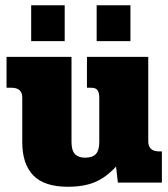

<svg xmlns="http://www.w3.org/2000/svg" viewBox="-20 -697 643 733"><path d="M99 -677H227V-540H99ZM349 -677H478V-540H349ZM65 -154V-324Q65 -362 24 -362H5V-480H253V-155Q253 -123 266 -109Q279 -95 305 -95Q333 -95 346 -109Q359 -123 359 -155V-324Q359 -343 352.5 -352.5Q346 -362 328 -362H312V-480H546V-157Q546 -119 588 -119H598V0H430L423 -61Q384 -19 342 -1.5Q300 16 239 16Q149 16 107 -27.5Q65 -71 65 -154Z"/></svg>

Font: Pridi
Style: Bold
Weight: 700
Designer: Katatrad Team
Foundry: CadsonDemak
Version: Version 1.001